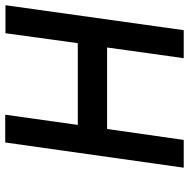

<svg xmlns="http://www.w3.org/2000/svg" viewBox="-14 -728 741 754"><g transform="rotate(-90 357.0 -350.5)"><path d="M76 0H185L228 -301H548L506 0H616L714 -700H604L565 -416H244L284 -701H175Z"/></g></svg>

Font: Unageo
Style: SemiBold-Italic
Weight: 600
Designer: Richard Sepsi
Foundry: Richard Sepsi
Version: Version 2.000